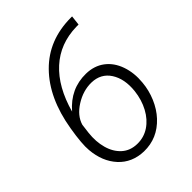

<svg xmlns="http://www.w3.org/2000/svg" viewBox="-206 -830 954 954"><g transform="rotate(-45 271.0 -353.5)"><path d="M466.3 -716.8 460.4 -665.5H444.8Q328.6 -663.1 249 -590.6Q169.4 -518.1 131.8 -382.3Q206.1 -468.8 314 -466.8Q370.1 -465.8 410.2 -435.8Q450.2 -405.8 468.8 -352.5Q487.3 -299.3 481 -236.3Q476.6 -186.5 456.8 -139.9Q437 -93.3 405.3 -59.1Q338.9 12.2 244.6 10.3Q163.6 7.8 113.5 -46.6Q63.5 -101.1 56.2 -188Q51.8 -232.9 67.9 -329.1Q98.1 -511.2 199.5 -614Q300.8 -716.8 458.5 -716.8ZM301.8 -416.5Q244.1 -417.5 190.2 -383.5Q136.2 -349.6 121.6 -300.3L115.2 -249.5Q108.9 -193.4 122.1 -145.8Q135.3 -98.1 167.2 -69.3Q199.2 -40.5 247.1 -39.6Q293.5 -38.6 331.3 -63.7Q369.1 -88.9 393.3 -133.8Q417.5 -178.7 423.8 -234.4Q432.1 -313 399.2 -364Q366.2 -415 301.8 -416.5Z"/></g></svg>

Font: Roboto Light
Style: Italic
Weight: 300
Italic angle: -12°
Designer: Google
Version: Version 2.134; 2016; ttfautohint (v1.6)